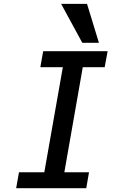

<svg xmlns="http://www.w3.org/2000/svg" viewBox="-20 -996 640 1016"><path d="M80.5 -84.5H214.5L312.5 -640.5H193.5L208.5 -725H549.5L534 -640.5H418L320.5 -84.5H451L436.5 0H65.5ZM303.5 -975.5H440.5L503.5 -769.5H415.5Z"/></svg>

Font: JuliaMono MediumItalic
Style: Regular
Weight: 500
Italic angle: -9°
Monospace: yes
Designer: cormullion
Foundry: corm
Version: Version 0.049; ttfautohint (v1.8.4)